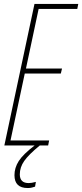

<svg xmlns="http://www.w3.org/2000/svg" viewBox="-20 -734 415 969"><path d="M2 0 154 -714H375L370 -689H175L111 -388H293L287 -363H105L33 -25H228L223 0ZM120 215Q133 215 141.5 212.5Q150 210 157 208L161 184Q139 190 125 190Q80 190 80 146Q80 110 102.5 78Q125 46 181 0H155Q96 45 74.5 79Q53 113 53 150Q53 215 120 215Z"/></svg>

Font: Noto Sans Display Condensed Thin
Style: Italic
Weight: 250
Width: 3
Italic angle: -12°
Designer: Monotype Design Team
Foundry: Monotype Imaging Inc.
Version: Version 1.900